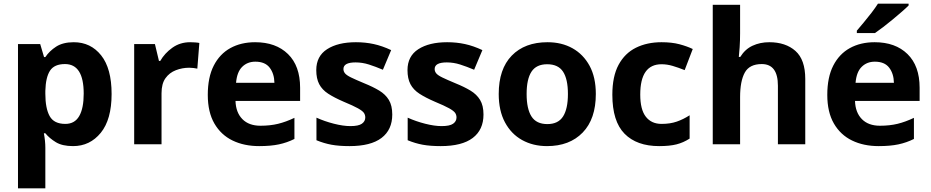

<svg xmlns="http://www.w3.org/2000/svg" viewBox="-20 -786 5073 1046"><path d="M382 -556Q474 -556 531 -484.5Q588 -413 588 -274Q588 -135 529 -62.5Q470 10 378 10Q319 10 284 -11.5Q249 -33 227 -60H219Q227 -18 227 20V240H78V-546H199L220 -475H227Q249 -508 286 -532Q323 -556 382 -556ZM334 -437Q276 -437 252.5 -401Q229 -365 227 -291V-275Q227 -196 250.5 -153.5Q274 -111 336 -111Q387 -111 411.5 -153.5Q436 -196 436 -276Q436 -437 334 -437Z M1016 -556Q1027 -556 1042 -555Q1057 -554 1066 -552L1055 -412Q1048 -414 1034.5 -415.5Q1021 -417 1011 -417Q973 -417 938 -403.5Q903 -390 881.5 -360Q860 -330 860 -278V0H711V-546H824L846 -454H853Q877 -496 919 -526Q961 -556 1016 -556Z M1370 -556Q1483 -556 1549 -491.5Q1615 -427 1615 -308V-236H1263Q1265 -173 1300.5 -137Q1336 -101 1399 -101Q1452 -101 1495 -111.5Q1538 -122 1584 -144V-29Q1544 -9 1499.5 0.5Q1455 10 1392 10Q1310 10 1247 -20.5Q1184 -51 1148 -113Q1112 -175 1112 -269Q1112 -365 1144.5 -428.5Q1177 -492 1235 -524Q1293 -556 1370 -556ZM1371 -450Q1328 -450 1299.5 -422Q1271 -394 1266 -335H1475Q1474 -385 1449 -417.5Q1424 -450 1371 -450Z M2117 -162Q2117 -79 2058.5 -34.5Q2000 10 1884 10Q1827 10 1786 2.5Q1745 -5 1704 -22V-145Q1748 -125 1799 -112Q1850 -99 1889 -99Q1933 -99 1951.5 -112Q1970 -125 1970 -146Q1970 -160 1962.5 -171Q1955 -182 1930 -196Q1905 -210 1852 -232Q1801 -254 1768 -275.5Q1735 -297 1719 -327.5Q1703 -358 1703 -404Q1703 -480 1762 -518Q1821 -556 1919 -556Q1970 -556 2016 -546Q2062 -536 2111 -513L2066 -406Q2026 -423 1990 -434.5Q1954 -446 1917 -446Q1851 -446 1851 -410Q1851 -397 1859.5 -386.5Q1868 -376 1892.5 -364Q1917 -352 1965 -332Q2012 -313 2046 -292.5Q2080 -272 2098.5 -241.5Q2117 -211 2117 -162Z M2614 -162Q2614 -79 2555.5 -34.5Q2497 10 2381 10Q2324 10 2283 2.5Q2242 -5 2201 -22V-145Q2245 -125 2296 -112Q2347 -99 2386 -99Q2430 -99 2448.5 -112Q2467 -125 2467 -146Q2467 -160 2459.5 -171Q2452 -182 2427 -196Q2402 -210 2349 -232Q2298 -254 2265 -275.5Q2232 -297 2216 -327.5Q2200 -358 2200 -404Q2200 -480 2259 -518Q2318 -556 2416 -556Q2467 -556 2513 -546Q2559 -536 2608 -513L2563 -406Q2523 -423 2487 -434.5Q2451 -446 2414 -446Q2348 -446 2348 -410Q2348 -397 2356.5 -386.5Q2365 -376 2389.5 -364Q2414 -352 2462 -332Q2509 -313 2543 -292.5Q2577 -272 2595.5 -241.5Q2614 -211 2614 -162Z M3226 -274Q3226 -138 3154.5 -64Q3083 10 2960 10Q2884 10 2824.5 -23Q2765 -56 2731 -119.5Q2697 -183 2697 -274Q2697 -410 2768 -483Q2839 -556 2963 -556Q3040 -556 3099 -523Q3158 -490 3192 -427.5Q3226 -365 3226 -274ZM2849 -274Q2849 -193 2875.5 -151.5Q2902 -110 2962 -110Q3021 -110 3047.5 -151.5Q3074 -193 3074 -274Q3074 -355 3047.5 -395.5Q3021 -436 2961 -436Q2902 -436 2875.5 -395.5Q2849 -355 2849 -274Z M3571 10Q3449 10 3382.5 -57.5Q3316 -125 3316 -270Q3316 -370 3350 -433Q3384 -496 3444.5 -526Q3505 -556 3584 -556Q3640 -556 3681.5 -545Q3723 -534 3754 -519L3710 -404Q3675 -418 3644.5 -427Q3614 -436 3584 -436Q3468 -436 3468 -271Q3468 -189 3498.5 -150Q3529 -111 3584 -111Q3631 -111 3667 -123.5Q3703 -136 3737 -158V-31Q3703 -9 3665.5 0.5Q3628 10 3571 10Z M4012 -760V-605Q4012 -565 4009.5 -528Q4007 -491 4005 -476H4013Q4039 -518 4080 -537Q4121 -556 4171 -556Q4260 -556 4313.5 -508.5Q4367 -461 4367 -356V0H4218V-319Q4218 -437 4130 -437Q4063 -437 4037.5 -390.5Q4012 -344 4012 -257V0H3863V-760Z M4745 -556Q4858 -556 4924 -491.5Q4990 -427 4990 -308V-236H4638Q4640 -173 4675.5 -137Q4711 -101 4774 -101Q4827 -101 4870 -111.5Q4913 -122 4959 -144V-29Q4919 -9 4874.5 0.5Q4830 10 4767 10Q4685 10 4622 -20.5Q4559 -51 4523 -113Q4487 -175 4487 -269Q4487 -365 4519.5 -428.5Q4552 -492 4610 -524Q4668 -556 4745 -556ZM4746 -450Q4703 -450 4674.5 -422Q4646 -394 4641 -335H4850Q4849 -385 4824 -417.5Q4799 -450 4746 -450ZM4930 -766V-756Q4916 -742 4893 -722Q4870 -702 4843.5 -680Q4817 -658 4791.5 -638.5Q4766 -619 4747 -606H4648V-619Q4664 -638 4685.5 -663.5Q4707 -689 4728 -716.5Q4749 -744 4763 -766Z"/></svg>

Font: Noto IKEA Simplified Chinese
Style: Bold
Weight: 700
Designer: Monotype Design Team
Foundry: Monotype Imaging Inc.
Version: Version 1.100